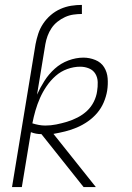

<svg xmlns="http://www.w3.org/2000/svg" viewBox="-20 -763 540 783"><path d="M125 -583Q129 -604 136 -625.5Q143 -647 156 -666.5Q169 -686 187 -701.5Q205 -717 226.5 -726.5Q248 -736 270 -739.5Q292 -743 314 -743V-706Q297 -706 279.5 -703.5Q262 -701 245.5 -693.5Q229 -686 214.5 -674.5Q200 -663 190 -648Q180 -633 174 -616.5Q168 -600 165 -583ZM321 0 149 -216Q138 -216 127 -218Q116 -220 106 -224L69 0H29L125 -583H165L131 -377Q144 -406 161.5 -433.5Q179 -461 203.5 -483Q228 -505 259 -516.5Q290 -528 320 -528Q345 -528 368.5 -518.5Q392 -509 404.5 -489Q417 -469 419 -444Q421 -419 417 -393Q413 -369 403 -345.5Q393 -322 376.5 -302.5Q360 -283 338.5 -268Q317 -253 293.5 -243Q270 -233 245.5 -227Q221 -221 198 -217L371 0ZM165 -251Q187 -251 209.5 -255.5Q232 -260 253.5 -266.5Q275 -273 296.5 -284Q318 -295 335 -311Q352 -327 362.5 -348Q373 -369 376 -391Q379 -409 378.5 -428Q378 -447 369 -462Q360 -477 343 -484Q326 -491 307 -491Q281 -491 254.5 -481.5Q228 -472 207 -453.5Q186 -435 170 -411.5Q154 -388 143 -363Q132 -338 124.5 -312Q117 -286 112 -260Q125 -256 138 -253.5Q151 -251 165 -251Z"/></svg>

Font: Iosevka Term Curly Extralight
Style: Italic
Weight: 200
Italic angle: -9°
Designer: Belleve Invis
Foundry: Belleve Invis
Version: Version 32.3.0